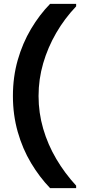

<svg xmlns="http://www.w3.org/2000/svg" viewBox="-20 -831 447 996"><path d="M240 145Q185 88 141 14.5Q97 -59 72 -147Q47 -235 47 -333Q47 -432 72 -519.5Q97 -607 141 -681Q185 -755 240 -811H375V-798Q315 -735 271.5 -660Q228 -585 204 -502.5Q180 -420 180 -333Q180 -246 204 -163.5Q228 -81 272 -6.5Q316 68 375 132V145Z"/></svg>

Font: DM Sans 11pt
Style: Bold
Weight: 700
Version: Version 4.004;gftools[0.9.30]